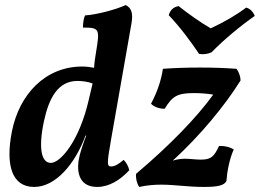

<svg xmlns="http://www.w3.org/2000/svg" viewBox="-20 -730 1027 759"><path d="M477 -710C438 -692 362 -672 316 -669C310 -655 308 -637 308 -621C373 -621 375 -616 360 -526C356 -503 353 -481 352 -462C337 -465 321 -467 305 -467C159 -467 56 -357 27 -210C1 -77 27 9 115 9C200 9 277 -82 318 -194H321C312 -172 300 -136 295 -116C281 -61 286 9 364 9C411 9 455 -18 491 -57C488 -72 479 -88 469 -98C446 -79 433 -72 419 -72C403 -72 402 -82 419 -178L500 -639C506 -676 501 -698 477 -710ZM816 -523C867 -575 931 -628 987 -667C981 -683 969 -696 953 -700C915 -671 867 -643 813 -618C773 -641 725 -675 686 -706C665 -702 653 -690 647 -670C692 -623 734 -566 767 -517C782 -514 800 -516 816 -523ZM931 -412C931 -427 924 -446 915 -458C875 -461 824 -463 771 -463C716 -463 665 -461 624 -458C617 -410 600 -363 577 -320C589 -307 610 -300 631 -300C661 -349 680 -362 746 -362C774 -362 798 -360 823 -356C757 -265 652 -156 518 -43C516 -25 521 -5 530 9C563 2 590 0 617 0C673 0 721 9 787 9C845 9 866 2 875 -14C878 -55 888 -104 904 -139C889 -149 866 -154 846 -153C826 -111 815 -99 774 -99C737 -99 708 -109 663 -95C772 -195 868 -311 931 -412ZM181 -86C143 -86 131 -145 154 -252C173 -340 208 -410 286 -410C306 -410 328 -407 346 -400L331 -336C293 -170 218 -86 181 -86Z"/></svg>

Font: Vollkorn Semibold
Style: Italic
Weight: 600
Italic angle: -11°
Designer: Friedrich Althausen
Foundry: Friedrich Althausen
Version: Version 4.015;PS 004.015;hotconv 1.0.88;makeotf.lib2.5.64775